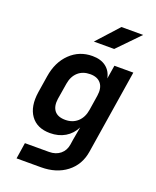

<svg xmlns="http://www.w3.org/2000/svg" viewBox="-173 -884 945 1163"><g transform="rotate(20 300.0 -302.5)"><path d="M79 180 95 76H250Q294 76 322.5 52.5Q351 29 357 -11L362 -44L377 -128Q354 -82 312.5 -57.5Q271 -33 216 -33Q132 -33 91.5 -89.5Q51 -146 66 -243L83 -350Q98 -446 157 -503Q216 -560 300 -560Q354 -560 387.5 -534.5Q421 -509 430 -463L444 -550H566L480 -8Q466 79 400.5 129.5Q335 180 236 180ZM276 -140Q323 -140 354.5 -168.5Q386 -197 394 -248L409 -344Q417 -395 394.5 -423.5Q372 -452 325 -452Q277 -452 246.5 -424.5Q216 -397 208 -348L191 -244Q184 -195 205.5 -167.5Q227 -140 276 -140ZM277 -645 404 -785H544L408 -645Z"/></g></svg>

Font: JetBrains Mono NL
Style: Bold Italic
Weight: 700
Italic angle: -9°
Designer: Philipp Nurullin, Konstantin Bulenkov
Foundry: JetBrains
Version: Version 2.304; ttfautohint (v1.8.4.7-5d5b)